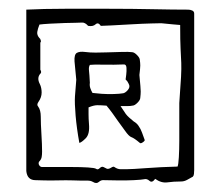

<svg xmlns="http://www.w3.org/2000/svg" viewBox="-20 -760 503 438"><path d="M192 -345Q187 -348 179.5 -348Q172 -348 164 -348Q161 -348 146 -348.5Q131 -349 112.5 -348.5Q94 -348 79 -348.5Q64 -349 61 -349Q42 -349 40 -370V-738Q79 -740 128 -740Q177 -740 229 -740Q281 -740 328 -739Q375 -738 409 -738Q414 -738 418.5 -736Q423 -734 423 -729V-372Q423 -368 422.5 -363.5Q422 -359 420 -357Q413 -353 406.5 -349.5Q400 -346 393 -346Q376 -346 362 -344Q348 -342 334 -352Q327 -342 321 -347.5Q315 -353 308 -351Q304 -350 285 -349Q266 -348 246 -348.5Q226 -349 218 -349Q211 -350 205.5 -345Q200 -340 192 -345ZM269 -374Q281 -374 314 -376.5Q347 -379 385 -380Q387 -384 388 -401.5Q389 -419 389 -439Q389 -459 389 -468V-525Q392 -565 393 -584.5Q394 -604 393.5 -616.5Q393 -629 392 -647.5Q391 -666 391 -703Q388 -703 373.5 -704.5Q359 -706 348 -707Q345 -707 325 -706.5Q305 -706 279.5 -704.5Q254 -703 234 -702Q214 -701 210 -701Q204 -710 198 -704.5Q192 -699 181 -701Q174 -709 167 -708.5Q160 -708 152 -708Q145 -708 128 -707.5Q111 -707 94 -706Q77 -705 70 -704Q66 -694 65 -687Q64 -680 70 -673Q72 -672 73 -668Q74 -664 72 -663V-601Q75 -596 73 -593Q63 -583 71 -568Q73 -564 74 -559Q75 -554 75 -549Q75 -538 68 -528Q63 -521 67 -517Q73 -509 73 -494Q73 -478 74.5 -454Q76 -430 76 -414Q76 -407 75 -401.5Q74 -396 69 -391Q67 -387 69.5 -383Q72 -379 76 -379Q85 -379 103.5 -379Q122 -379 143.5 -379Q165 -379 180.5 -378Q196 -377 199 -375Q203 -372 207 -376Q212 -381 216 -379Q220 -377 224 -375Q228 -374 233.5 -377.5Q239 -381 241 -379Q248 -374 255 -374Q262 -374 269 -374ZM161 -434Q155 -467 152.5 -496Q150 -525 151 -540L154 -578L150 -620Q149 -636 155.5 -639.5Q162 -643 173.5 -641.5Q185 -640 198 -640Q206 -640 223 -640.5Q240 -641 257 -641.5Q274 -642 281 -641Q286 -641 292.5 -634.5Q299 -628 299 -623Q300 -616 300 -610.5Q300 -605 298 -589Q301 -558 301 -551.5Q301 -545 300 -537Q300 -532 293.5 -525.5Q287 -519 282 -519Q278 -518 270.5 -518Q263 -518 255 -518L267 -500Q270 -496 275 -491.5Q280 -487 285 -483Q292 -479 296 -473Q301 -466 304 -457.5Q307 -449 310 -441Q311 -439 306 -435.5Q301 -432 299 -434Q286 -445 280 -447Q274 -449 265 -462L249 -484Q245 -490 237 -501Q229 -512 223 -519Q210 -520 202 -520Q194 -520 182 -515Q182 -509 182 -499Q182 -489 183 -477Q185 -454 175.5 -444.5Q166 -435 161 -434ZM259 -547Q265 -547 271.5 -554.5Q278 -562 273 -570Q270 -576 268 -577Q266 -578 267 -582L268 -590Q269 -598 268.5 -605.5Q268 -613 263 -613Q240 -612 216.5 -612.5Q193 -613 185 -612Q182 -607 183 -599Q184 -591 185 -571Q184 -565 186 -559Q188 -553 191 -548Q198 -547 212 -546Q226 -545 240 -545.5Q254 -546 259 -547Z"/></svg>

Font: Sankofa Display
Style: Regular
Weight: 400
Designer: Batsirai Madzonga
Foundry: Batsirai Madzonga
Version: Version 1.000; ttfautohint (v1.8.4.7-5d5b)